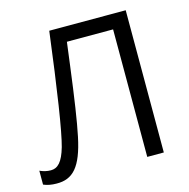

<svg xmlns="http://www.w3.org/2000/svg" viewBox="-106 -817 917 931"><g transform="rotate(-15 352.0 -351.5)"><path d="M606 -713.9V0H522.9V-640.1H291L275.9 -522.9C255.9 -367.2 238.8 -252.9 223.6 -181.2C193.4 -36.6 147 12.7 64.9 11.2C41 11.2 19 7.3 0 -1V-70.8C17.6 -62.5 36.1 -58.1 55.2 -58.1C89.8 -58.1 114.7 -83 134.8 -153.3C144.5 -188 157.2 -254.4 172.4 -352.5C187.5 -450.2 204.1 -570.8 222.2 -713.9Z"/></g></svg>

Font: OpenSansEmoji
Style: Regular
Weight: 400
Foundry: MorbZ
Version: Version 1.000;PS 001.000;hotconv 1.0.70;makeotf.lib2.5.58329